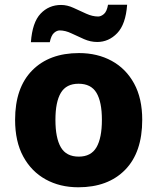

<svg xmlns="http://www.w3.org/2000/svg" viewBox="-20 -877 667 814"><path d="M583 -369Q583 -231 510.5 -157Q438 -83 312 -83Q234 -83 173.5 -116.5Q113 -150 78.5 -213.5Q44 -277 44 -369Q44 -505 116.5 -578.5Q189 -652 315 -652Q393 -652 453.5 -619Q514 -586 548.5 -523Q583 -460 583 -369ZM215 -369Q215 -292 238 -252.5Q261 -213 314 -213Q366 -213 389 -252.5Q412 -292 412 -369Q412 -445 389 -483.5Q366 -522 313 -522Q261 -522 238 -483.5Q215 -445 215 -369ZM111 -698Q117 -782 152 -819Q187 -856 239 -856Q265 -856 292 -843.5Q319 -831 345.5 -819Q372 -807 396 -807Q408 -807 420.5 -817.5Q433 -828 438 -857H519Q513 -774 477 -736.5Q441 -699 392 -699Q364 -699 336.5 -711Q309 -723 283 -735.5Q257 -748 233 -748Q221 -748 209 -737.5Q197 -727 191 -698Z"/></svg>

Font: Noto Sans Telugu UI ExtraBold
Style: Regular
Weight: 800
Designer: Jelle Bosma - Monotype Design Team
Foundry: Monotype Imaging Inc.
Version: Version 2.005; ttfautohint (v1.8.4.7-5d5b)